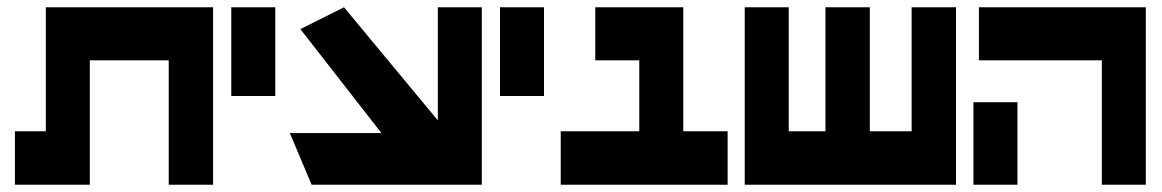

<svg xmlns="http://www.w3.org/2000/svg" viewBox="-20 -752 3196 528"><path d="M106 -732H227H444H566V-244H444V-586H227V-391V-244H21V-391H106V-586Z M616 -732H737V-488H616Z M926 -732 1184 -421V-732H1305V-244H837L777 -386H1029L806 -672Z M1355 -732H1476V-488H1355Z M1617 -732H1738H1859V-586V-391H1981V-244H1859H1738H1642H1522V-391H1642H1738V-586H1617Z M2028 -732H2149V-391H2250V-732H2372V-391H2487V-732H2609V-244H2487H2372H2250H2028V-391Z M2672 -732H3010H3131V-244H3010V-586H2672ZM2657 -471H2778V-244H2657Z"/></svg>

Font: PatchSans
Style: PatchSans
Weight: 400
Version: Version 1.0